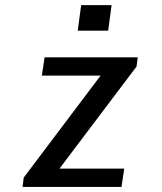

<svg xmlns="http://www.w3.org/2000/svg" viewBox="-20 -737 640 757"><path d="M69 0 73.5 -36.8 376.5 -438.8H145L155.8 -511H523L518.5 -475L214.5 -72.2H469.8L459 0ZM286.5 -616.2 300 -716.8H420L406.5 -616.2Z"/></svg>

Font: Chivo Mono Medium
Style: Italic
Weight: 500
Italic angle: -8.05°
Monospace: yes
Designer: Hector Gatti
Foundry: Omnibus-Type
Version: Version 1.008